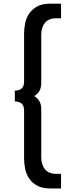

<svg xmlns="http://www.w3.org/2000/svg" viewBox="-20 -802 377 1058"><path d="M61.8 -242.7V-302.7Q86.4 -302.7 99.5 -314.5Q112.7 -326.4 112.7 -353.6V-617.3Q112.7 -645.5 118.9 -674.8Q125 -704.1 141.4 -728Q157.7 -751.8 185.7 -766.8Q213.6 -781.8 257.3 -781.8H316.4V-701.4H288.6Q249.1 -701.4 228.2 -676.6Q207.3 -651.8 207.3 -609.1V-345.5Q207.3 -315.9 196.1 -298.9Q185 -281.8 168.2 -272.7Q185 -263.6 196.1 -246.1Q207.3 -228.6 207.3 -200V63.6Q207.3 106.4 228.2 131.1Q249.1 155.9 288.6 155.9H316.4V236.4H257.3Q213.6 236.4 185.7 221.4Q157.7 206.4 141.4 182.5Q125 158.6 118.9 129.3Q112.7 100 112.7 71.8V-191.8Q112.7 -219.1 99.5 -230.9Q86.4 -242.7 61.8 -242.7Z"/></svg>

Font: Spartan MB SemBd
Style: Regular
Weight: 600
Designer: Matt Bailey, Mirko Velimirovic
Foundry: Matt Bailey
Version: Version 1.005